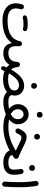

<svg xmlns="http://www.w3.org/2000/svg" viewBox="1325 -2053 792 3482"><g transform="rotate(90 1721.0 -312.0)"><path d="M39.6 -202.1Q39.6 -255.4 59.6 -317.9Q64.9 -335.9 82 -345Q99.1 -354 117.2 -348.1Q135.3 -342.8 144 -325.7Q152.8 -308.6 147.5 -290.5Q139.6 -265.1 136 -242.9Q132.3 -220.7 132.3 -202.1Q132.3 -135.3 182.9 -94.2Q233.4 -53.2 355 -53.2Q523.4 -53.2 614 -109.4Q704.6 -165.5 727.1 -277.8Q730.5 -294.4 744.4 -305.7Q758.3 -316.9 776.4 -314.5Q794.9 -312.5 807.1 -298.6Q819.3 -284.7 818.4 -266.1Q817.4 -252 816.9 -239Q816.4 -226.1 816.4 -213.4Q816.4 -138.2 844.7 -103Q873 -67.9 945.3 -67.9H945.8Q964.8 -67.9 978.3 -54.4Q991.7 -41 991.7 -22Q991.7 -2.9 978.3 10.5Q964.8 23.9 945.8 23.9H945.3Q864.3 23.9 819.1 -15.4Q773.9 -54.7 760.3 -132.8Q699.7 -42 594.5 -1.7Q489.3 38.6 355 38.6Q263.2 38.6 191.9 11.2Q120.6 -16.1 80.1 -69.6Q39.6 -123 39.6 -202.1ZM259.3 -355.5Q254.9 -369.6 262.2 -383.3Q269.5 -397 284.7 -401.9Q311 -410.2 346.9 -414.8Q382.8 -419.4 418 -419.4Q485.4 -419.4 525.4 -403.3Q540 -395.5 544.4 -379.2Q548.8 -362.8 539.6 -349.1Q523.9 -325.7 497.6 -333Q465.3 -342.3 418 -342.3Q384.8 -342.3 355 -339.1Q325.2 -335.9 305.7 -329.6Q291 -325.7 277.3 -333.5Q263.7 -341.3 259.3 -355.5Z M899.9 -22Q899.9 -41 913.3 -54.4Q926.8 -67.9 945.8 -67.9Q1015.6 -67.9 1057.1 -106.4Q1098.6 -145 1104 -236.3Q1104.5 -245.1 1108.9 -252.9Q1121.1 -276.9 1147.5 -278.3Q1166 -279.3 1180.7 -266.6Q1195.3 -253.9 1196.3 -234.9Q1202.6 -156.7 1241.7 -116.7Q1297.9 -222.2 1371.3 -287.8Q1444.8 -353.5 1536.1 -353.5Q1586.4 -353.5 1626.2 -332.3Q1666 -311 1689.5 -272.9Q1712.9 -234.9 1712.9 -184.1Q1712.9 -153.3 1703.6 -125.5Q1716.8 -95.2 1741.7 -81.5Q1766.6 -67.9 1819.8 -67.9H1820.3Q1839.4 -67.9 1852.8 -54.4Q1866.2 -41 1866.2 -22Q1866.2 -3.4 1852.8 10.3Q1839.4 23.9 1820.3 23.9H1819.8Q1763.2 23.9 1719.7 6.1Q1676.3 -11.7 1647.9 -44.4Q1607.4 -8.8 1548.1 10Q1488.8 28.8 1421.4 28.8Q1336.4 28.8 1270 1.5Q1261.2 20 1252.9 39.6Q1245.1 57.6 1228.5 62.3Q1211.9 66.9 1198.2 59.1Q1186.5 52.2 1182.4 38.1Q1178.2 23.9 1184.6 7.8Q1193.8 -15.1 1203.1 -36.6Q1174.8 -58.6 1154.3 -86.9Q1122.6 -33.7 1069.3 -4.9Q1016.1 23.9 945.8 23.9Q926.8 23.9 913.3 10.5Q899.9 -2.9 899.9 -22ZM1525.9 -261.2Q1462.4 -261.2 1408.4 -209.7Q1354.5 -158.2 1309.6 -77.1Q1354 -63 1421.4 -63Q1477.5 -63 1522.7 -74.7Q1567.9 -86.4 1594.5 -112.1Q1621.1 -137.7 1621.1 -178.2Q1621.1 -217.3 1592.5 -239.3Q1564 -261.2 1525.9 -261.2ZM1484.9 -536.1Q1484.9 -555.7 1499.3 -571Q1513.7 -586.4 1536.6 -586.4Q1552.7 -586.4 1564 -579.8Q1575.2 -573.2 1581.5 -563Q1589.8 -550.8 1589.8 -535.6Q1589.8 -519.5 1579.1 -500.7Q1568.4 -481.9 1536.6 -481.9Q1515.6 -481.9 1504.4 -491.2Q1493.2 -500.5 1488.8 -512.7Q1484.9 -522.9 1484.9 -536.1Z M1774.4 -22Q1774.4 -41 1787.8 -54.4Q1801.3 -67.9 1820.3 -67.9Q1893.6 -67.9 1953.6 -79.6Q1914.6 -111.8 1891.8 -152.6Q1869.1 -193.4 1869.1 -240.2Q1869.1 -294.4 1893.1 -338.6Q1917 -382.8 1958.7 -409.2Q2000.5 -435.5 2053.2 -435.5Q2106.4 -435.5 2147 -409.2Q2187.5 -382.8 2210.4 -338.1Q2233.4 -293.5 2233.4 -239.3Q2233.4 -192.4 2210.2 -151.9Q2187 -111.3 2147.5 -79.6Q2207.5 -67.9 2280.8 -67.9H2281.2Q2300.3 -67.9 2313.7 -54.4Q2327.1 -41 2327.1 -22Q2327.1 -2.9 2313.7 10.5Q2300.3 23.9 2281.2 23.9H2280.8Q2156.7 23.9 2050.3 -22Q1943.4 23.9 1820.3 23.9Q1801.3 23.9 1787.8 10.5Q1774.4 -2.9 1774.4 -22ZM1960.9 -240.2Q1960.9 -196.8 1984.6 -164.6Q2008.3 -132.3 2050.3 -110.8Q2092.8 -132.3 2116.9 -164.3Q2141.1 -196.3 2141.1 -239.3Q2141.1 -283.7 2117.7 -313.2Q2094.2 -342.8 2053.2 -342.8Q2011.7 -342.8 1986.3 -313.2Q1960.9 -283.7 1960.9 -240.2ZM2008.3 -637.7Q2008.3 -657.2 2022.7 -672.6Q2037.1 -688 2060.1 -688Q2076.2 -688 2087.4 -681.4Q2098.6 -674.8 2105 -664.6Q2113.3 -652.3 2113.3 -637.2Q2113.3 -621.1 2102.5 -602.3Q2091.8 -583.5 2060.1 -583.5Q2039.1 -583.5 2027.8 -592.8Q2016.6 -602.1 2012.2 -614.3Q2008.3 -624.5 2008.3 -637.7Z M2465.8 -398.9Q2506.8 -398.9 2554.4 -379.2Q2602.1 -359.4 2656.2 -331.1Q2723.6 -296.4 2833 -250.5Q2845.2 -245.6 2853 -233.4Q2860.8 -221.2 2860.8 -208Q2860.8 -183.1 2839.4 -168.9Q2814.5 -152.3 2790.5 -137.7Q2808.1 -67.9 2925.8 -67.9H2926.3Q2945.3 -67.9 2958.7 -54.4Q2972.2 -41 2972.2 -22Q2972.2 -2.9 2958.7 10.5Q2945.3 23.9 2926.3 23.9H2925.8Q2851.1 23.9 2792.5 -4.2Q2733.9 -32.2 2709.5 -91.3Q2606.4 -36.1 2500.7 -6.1Q2395 23.9 2281.2 23.9Q2262.2 23.9 2248.5 10Q2234.9 -3.9 2234.9 -22Q2234.9 -40.5 2248.5 -54.2Q2262.2 -67.9 2281.2 -67.9Q2390.6 -67.9 2495.1 -100.3Q2599.6 -132.8 2705.1 -197.3Q2707.5 -200.7 2710.9 -203.6Q2678.7 -218.3 2650.6 -231.4Q2622.6 -244.6 2597.2 -257.8Q2555.7 -280.3 2525.6 -292.7Q2495.6 -305.2 2474.1 -305.2Q2450.7 -305.2 2433.6 -285.9Q2416.5 -266.6 2396.5 -221.7Q2390.6 -207 2370.4 -198.7Q2350.1 -190.4 2330.1 -202.6Q2317.4 -210.9 2311.5 -227.5Q2305.7 -244.1 2313.5 -261.2Q2342.8 -323.7 2377.7 -361.3Q2412.6 -398.9 2465.8 -398.9ZM2407.2 -590.8Q2407.2 -610.4 2421.6 -625.7Q2436 -641.1 2459 -641.1Q2475.1 -641.1 2486.3 -634.5Q2497.6 -627.9 2503.9 -617.7Q2512.2 -605.5 2512.2 -590.3Q2512.2 -574.2 2501.5 -555.4Q2490.7 -536.6 2459 -536.6Q2438 -536.6 2426.8 -545.9Q2415.5 -555.2 2411.1 -567.4Q2407.2 -577.6 2407.2 -590.8Z M2880.4 -22Q2880.4 -41 2893.8 -54.4Q2907.2 -67.9 2926.3 -67.9Q2995.1 -67.9 3025.9 -89.6Q3056.6 -111.3 3056.6 -171.4Q3056.6 -191.9 3053.5 -225.6Q3050.3 -259.3 3043.5 -291Q3041 -309.6 3052.5 -325Q3064 -340.3 3082.5 -343.3Q3101.1 -345.7 3116.2 -334.2Q3131.3 -322.8 3134.8 -304.2Q3143.1 -268.1 3146.5 -232.2Q3149.9 -196.3 3149.9 -170.9Q3149.9 -73.7 3093 -24.9Q3036.1 23.9 2926.3 23.9Q2907.2 23.9 2893.8 10.5Q2880.4 -2.9 2880.4 -22ZM2973.1 -499.5Q2973.1 -519 2987.5 -534.4Q3002 -549.8 3024.9 -549.8Q3041 -549.8 3052.2 -543.2Q3063.5 -536.6 3069.8 -526.4Q3078.1 -514.2 3078.1 -499Q3078.1 -482.9 3067.4 -464.1Q3056.6 -445.3 3024.9 -445.3Q3003.9 -445.3 2992.7 -454.6Q2981.4 -463.9 2977.1 -476.1Q2973.1 -486.3 2973.1 -499.5Z M3261.7 -563.5Q3259.8 -582 3271.2 -597.4Q3282.7 -612.8 3301.3 -615.2Q3319.8 -617.7 3335.4 -606Q3351.1 -594.2 3353 -575.7Q3361.3 -513.2 3366.2 -465.3Q3371.1 -417.5 3373.3 -370.6Q3375.5 -323.7 3375.5 -264.2Q3375.5 -197.8 3373 -127.7Q3370.6 -57.6 3365.2 2.9Q3363.8 21.5 3348.9 34.2Q3334 46.9 3315.4 45.4Q3296.4 43.5 3283.9 28.8Q3271.5 14.2 3273.4 -4.4Q3278.3 -64.5 3281 -134Q3283.7 -203.6 3283.7 -268.6Q3283.7 -324.7 3281.7 -367.9Q3279.8 -411.1 3274.9 -456.5Q3270 -502 3261.7 -563.5Z"/></g></svg>

Font: Mikhak-FD Medium
Style: Regular
Weight: 500
Designer: Amin Abedi
Version: Version 3.2